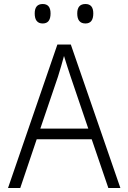

<svg xmlns="http://www.w3.org/2000/svg" viewBox="-20 -937 640 957"><path d="M232 -870Q232 -917 193 -917Q153 -917 153 -870Q153 -820 193 -820Q232 -820 232 -870ZM445 -870Q445 -917 406 -917Q365 -917 365 -870Q365 -820 406 -820Q445 -820 445 -870ZM269 -555Q285 -606 299 -658Q306 -636 315 -607Q324 -578 332 -555L420 -296H181ZM520 0H580L333 -715H266L20 0H81L163 -243H437Z"/></svg>

Font: Noto Sans Mono UI Light
Style: Regular
Weight: 300
Designer: Monotype Design team
Foundry: Monotype Imaging Inc.
Version: 1.000